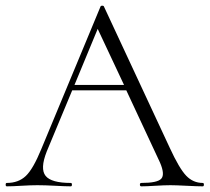

<svg xmlns="http://www.w3.org/2000/svg" viewBox="-22 -658 740 678"><path d="M694 -12Q698 -12 698 -6Q698 0 694 0Q675 0 636.5 -2Q598 -4 580 -4Q559 -4 526.5 -2Q494 0 477 0Q472 0 472 -6Q472 -12 477 -12Q534 -12 547.5 -27Q561 -42 543 -84L424 -339H233L143 -123Q119 -62 139 -37Q159 -12 228 -12Q232 -12 232 -6Q232 0 228 0Q209 0 173 -2Q137 -4 110 -4Q86 -4 53.5 -2Q21 0 2 0Q-2 0 -2 -6Q-2 -12 2 -12Q43 -12 69 -36.5Q95 -61 124 -132L333 -635Q334 -638 339 -638Q344 -638 345 -635L577 -137Q611 -63 635.5 -37.5Q660 -12 694 -12ZM241 -358H416L323 -556Z"/></svg>

Font: t
Style: Regular
Weight: 300
Designer: Christian Thalmann (Catharsis Fonts)
Version: Version 1.000;PS 002.000;hotconv 1.0.88;makeotf.lib2.5.64775